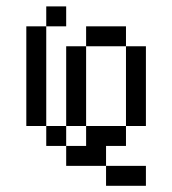

<svg xmlns="http://www.w3.org/2000/svg" viewBox="-20 -520 540 602"><path d="M437.5 62.5V0H312.5V62.5ZM187.5 -437.5V-500H125V-437.5H62.5V-125H125V-62.5H187.5V0H312.5V-62.5H375V-125H250V-62.5H187.5V-125H125V-437.5ZM187.5 -125H250Q250 -125 250 -375H187.5Q187.5 -375 187.5 -125ZM375 -125H437.5Q437.5 -125 437.5 -375H375Q375 -375 375 -125ZM250 -375H375V-437.5H250Z"/></svg>

Font: CalcUnifontExMono
Style: Regular
Weight: 500
Version: Version 15.0.06